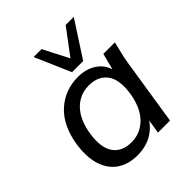

<svg xmlns="http://www.w3.org/2000/svg" viewBox="-209 -884 1024 1024"><g transform="rotate(-45 302.5 -372.5)"><path d="M236 9Q167 9 120 -23.5Q73 -56 54 -117.5Q35 -179 48 -265Q68 -386 138 -449Q208 -512 306 -512Q372 -512 416.5 -479Q461 -446 470 -388L459 -387L489 -503H576Q569 -473 561.5 -443Q554 -413 549 -384L489 0H398L417 -117H432Q406 -58 356 -24.5Q306 9 236 9ZM262 -63Q329 -63 377 -110.5Q425 -158 440 -249Q455 -344 420.5 -391.5Q386 -439 315 -439Q248 -439 201 -392Q154 -345 139 -255Q124 -159 157.5 -111Q191 -63 262 -63ZM302 -552 214 -754H274L348 -610L456 -754H517L386 -552Z"/></g></svg>

Font: Mulish ExtraLight Medium
Style: Italic
Weight: 500
Italic angle: -9°
Version: Version 3.603